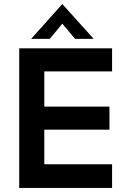

<svg xmlns="http://www.w3.org/2000/svg" viewBox="-20 -929 617 949"><path d="M134 -737H226L288 -812L351 -737H443L288 -909ZM75 0H534V-117H199V-288H521V-402H199V-576H534V-690H75Z"/></svg>

Font: FREAK Grotesk Next
Style: Bold
Weight: 700
Width: 3
Designer: La Scuola Open Source
Foundry: La Scuola Open Source
Version: Version 1.000;PS 1.0;hotconv 1.0.72;makeotf.lib2.5.5900